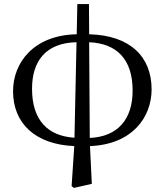

<svg xmlns="http://www.w3.org/2000/svg" viewBox="-20 -702 807 941"><path d="M417 -495C553 -489 630 -411 630 -258C630 -116 556 -32 420 -26ZM345 -27C217 -35 137 -110 137 -267C137 -402 204 -492 355 -495ZM416 -682H359L356 -534C145 -530 44 -395 44 -255C44 -98 152 6 344 14L331 210L342 219L430 199L421 14C628 6 723 -127 723 -264C723 -424 618 -529 417 -534Z"/></svg>

Font: Source Han Serif JP Medium
Style: Regular
Weight: 500
Designer: Ryoko NISHIZUKA 西塚涼子 (kana & ideographs); Frank Grießhammer (Latin, Greek & Cyrillic); Wenlong ZHANG 张文龙 (bopomofo); San
Foundry: Adobe Systems Incorporated
Version: Version 1.001;PS 1.001;hotconv 16.6.54;makeotf.lib2.5.65590